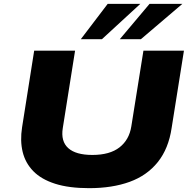

<svg xmlns="http://www.w3.org/2000/svg" viewBox="-20 -969 991 1000"><path d="M444 11Q339 11 267 -12Q195 -35 153.5 -77.5Q112 -120 98 -178Q84 -236 95 -306L158 -705H371L307 -302Q296 -233 335.5 -197.5Q375 -162 461 -162Q552 -162 602.5 -201.5Q653 -241 664 -311L727 -705H938L874 -303Q858 -195 802 -125Q746 -55 655.5 -22Q565 11 444 11ZM401 -765 541 -949H711L511 -765ZM604 -765 759 -949H930L714 -765Z"/></svg>

Font: Nunito Sans 10pt Expanded Black
Style: Italic
Weight: 900
Width: 7
Italic angle: -9°
Designer: Vernon Adams
Foundry: Vernon Adams
Version: Version 3.101;gftools[0.9.27]